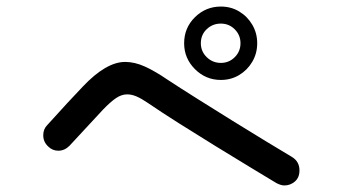

<svg xmlns="http://www.w3.org/2000/svg" viewBox="-20 -730 1040 586"><path d="M654 -486Q608 -486 575 -519Q542 -552 542 -598Q542 -645 575 -677.5Q608 -710 654 -710Q685 -710 710 -695Q735 -680 750 -654.5Q765 -629 765 -598Q765 -567 750 -541.5Q735 -516 710 -501Q685 -486 654 -486ZM654 -538Q679 -538 696.5 -555.5Q714 -573 714 -598Q714 -623 696.5 -640.5Q679 -658 654 -658Q629 -658 611 -641Q593 -624 593 -598Q593 -573 611 -555.5Q629 -538 654 -538ZM824 -171Q794 -189 744.5 -219Q695 -249 638 -284Q581 -319 526.5 -353.5Q472 -388 431 -416Q412 -429 397 -435.5Q382 -442 368 -442Q351 -442 334 -430.5Q317 -419 294 -395L192 -285Q177 -270 158 -270Q140 -270 127 -283Q112 -297 112 -317Q112 -336 124 -348Q160 -388 185.5 -415.5Q211 -443 233 -466Q304 -541 362 -541Q391 -541 422 -527Q453 -513 491 -487Q529 -462 581.5 -429Q634 -396 689.5 -361.5Q745 -327 793 -298Q841 -269 871 -251Q894 -237 894 -210Q894 -188 880 -176Q866 -164 848 -164Q842 -164 836 -166Q830 -168 824 -171Z"/></svg>

Font: Kiwi Maru Medium
Style: Regular
Weight: 500
Designer: Hiroki-Chan
Version: Version 1.100